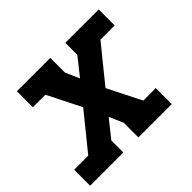

<svg xmlns="http://www.w3.org/2000/svg" viewBox="-131 -694 858 858"><g transform="rotate(-45 298.0 -265.0)"><path d="M-4 0V-101H85L222 -270L142 -429H63V-530H274V-437L303 -371L369 -454V-530H580V-429H490L353 -260L433 -101H512V0H301V-93L272 -159L206 -76V0Z"/></g></svg>

Font: Iosevka Slab Extended Oblique
Style: Bold
Weight: 700
Width: 7
Italic angle: -9°
Monospace: yes
Designer: Belleve Invis
Foundry: Belleve Invis
Version: Version 11.1.1; ttfautohint (v1.8.3)